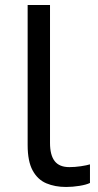

<svg xmlns="http://www.w3.org/2000/svg" viewBox="-20 -734 388 764"><path d="M243 10Q199 10 164.5 -4.5Q130 -19 110 -55.5Q90 -92 90 -157V-714H179V-165Q179 -117 197.5 -93Q216 -69 256 -69Q278 -69 301.5 -72.5Q325 -76 338 -80V-6Q324 1 296.5 5.5Q269 10 243 10Z"/></svg>

Font: uoriya05
Style: Book
Weight: 400
Designer: Jelle Bosma - Monotype Design Team
Foundry: Monotype Imaging Inc.
Version: Version 2.003